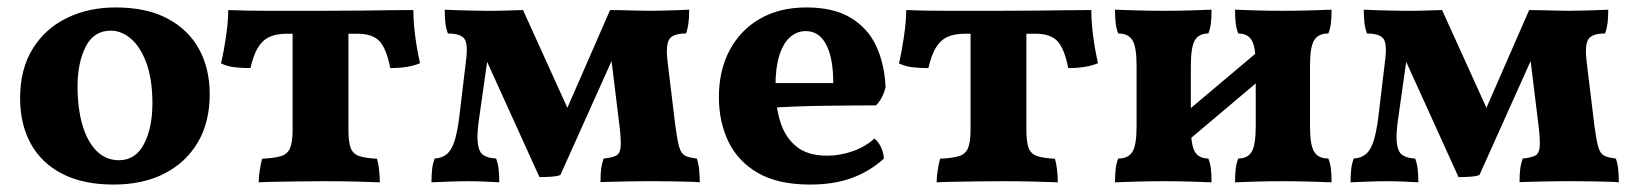

<svg xmlns="http://www.w3.org/2000/svg" viewBox="-20 -487 4388 516"><path d="M285.2 9Q204 9 147.9 -19.6Q91.8 -48.2 62.9 -100.5Q34 -152.8 34 -223.6Q34 -301.2 67.8 -355.8Q101.6 -410.4 159.8 -438.7Q218 -467 290.6 -467Q374.2 -467 430.4 -437Q486.6 -407 515.1 -354.7Q543.6 -302.4 543.6 -233.8Q543.6 -158.8 511.8 -104.7Q480 -50.6 422.3 -20.8Q364.6 9 285.2 9ZM299.8 -56.4Q344.2 -56.4 366.9 -99.9Q389.6 -143.4 389.6 -209.2Q389.6 -273 373.8 -316.7Q358 -360.4 332.4 -382.5Q306.8 -404.6 277.6 -404.6Q232.2 -404.6 210.3 -361.5Q188.4 -318.4 188.4 -254.8Q188.4 -196.4 201.3 -151.8Q214.2 -107.2 239.1 -81.8Q264 -56.4 299.8 -56.4Z M675.2 3Q675.2 -10.4 678 -28.8Q680.8 -47.2 684.4 -60.4Q716.8 -62 734.6 -67.2Q752.4 -72.4 759.4 -88.6Q766.4 -104.8 766.4 -139.2V-415.8H916.4V-139.2Q916.4 -106 922.3 -89.8Q928.2 -73.6 944.6 -67.8Q961 -62 993.2 -60.4Q997 -47.6 998.9 -29.6Q1000.8 -11.6 1000.8 3Q978.2 2 938.5 1Q898.8 0 850.6 0Q818.6 0 784.6 0.5Q750.6 1 721.3 1.5Q692 2 675.2 3ZM653 -304Q630.2 -304 610.7 -306.2Q591.2 -308.4 574 -316.6Q582.2 -352 587.8 -391.4Q593.4 -430.8 593.4 -460Q617.8 -459 642.8 -458.5Q667.8 -458 696.3 -458Q724.8 -458 760.9 -458Q797 -458 844.4 -458Q900.6 -458 944 -458.5Q987.4 -459 1022.9 -459.5Q1058.4 -460 1091 -460Q1090.8 -430.4 1095.5 -392.9Q1100.2 -355.4 1108.8 -317.2Q1092.4 -310.2 1072.2 -307.1Q1052 -304 1028.8 -304Q1018.8 -355.8 1000.1 -376.1Q981.4 -396.4 940.2 -396.4H752.4Q722 -396.4 703.2 -387.3Q684.4 -378.2 672.6 -358Q660.8 -337.8 653 -304Z M1429.8 -11 1273.8 -354.6H1294L1268.6 -176Q1261 -126.4 1264 -102.3Q1267 -78.2 1279.2 -70.1Q1291.4 -62 1313.2 -61Q1318.6 -46.8 1320.2 -31Q1321.8 -15.2 1321.8 3Q1305 2 1282.5 1Q1260 0 1238 0Q1216.4 0 1188.5 1Q1160.6 2 1139.6 3Q1139.6 -15.6 1141.2 -31.2Q1142.8 -46.8 1148.2 -61Q1167.6 -62 1180.4 -72.5Q1193.2 -83 1201.1 -106.7Q1209 -130.4 1214.2 -171.8L1232.2 -322.4Q1238.6 -370 1227.5 -383.5Q1216.4 -397 1183.8 -397Q1178.4 -411.4 1176.8 -426.8Q1175.2 -442.2 1175.2 -461Q1189.8 -460 1210.5 -459.5Q1231.2 -459 1251.1 -458.5Q1271 -458 1283.4 -458Q1292.6 -458 1307.1 -458Q1321.6 -458 1337.7 -458.5Q1353.8 -459 1366.8 -459.5Q1379.8 -460 1385.6 -460L1522.6 -158H1487.6L1619.6 -460Q1633.2 -460 1654.1 -459.5Q1675 -459 1695.5 -458.5Q1716 -458 1727.8 -458Q1740.2 -458 1758.5 -458.5Q1776.8 -459 1796.6 -459.5Q1816.4 -460 1832.2 -461Q1832.2 -439.8 1830.3 -425Q1828.4 -410.2 1823.6 -397Q1788.6 -397 1778.7 -381.5Q1768.8 -366 1774 -321.8L1795 -149Q1800.2 -110 1805.3 -92.2Q1810.4 -74.4 1821.1 -68.7Q1831.8 -63 1852.6 -61Q1857.4 -47.2 1859 -31.2Q1860.6 -15.2 1860.6 3Q1854 2 1834.8 1.5Q1815.6 1 1791.6 0.5Q1767.6 0 1745.8 0Q1724 0 1712.4 0Q1692.6 0 1669 0.5Q1645.4 1 1625.2 1.5Q1605 2 1593.8 2.4Q1593.8 -17.8 1595.4 -31.7Q1597 -45.6 1602.4 -61Q1625 -63.2 1635.6 -68.7Q1646.2 -74.2 1647.8 -90.8Q1649.4 -107.4 1645.8 -141.2L1620 -352H1636.6L1486 -16.6Q1476.2 -13 1460 -12Q1443.8 -11 1429.8 -11Z M2157 9Q2071 9 2017.1 -22.1Q1963.2 -53.2 1937.6 -106.5Q1912 -159.8 1912 -226Q1912 -297.2 1940.6 -351.5Q1969.2 -405.8 2022 -436.4Q2074.8 -467 2147.2 -467Q2220 -467 2266.1 -439.3Q2312.2 -411.6 2334.7 -363.4Q2357.2 -315.2 2360 -252.8Q2353 -222.6 2334.2 -203.8Q2307.6 -203.8 2271.2 -203.5Q2234.8 -203.2 2193.6 -202.7Q2152.4 -202.2 2110.4 -200.4Q2068.4 -198.6 2030.2 -196V-263.8H2219.4Q2219.4 -330.4 2200.5 -366.9Q2181.6 -403.4 2145.4 -403.4Q2122 -403.4 2103.5 -387.4Q2085 -371.4 2074.5 -338Q2064 -304.6 2064 -253Q2064 -201.6 2077.1 -159.6Q2090.2 -117.6 2120.5 -93.1Q2150.8 -68.6 2202.8 -68.6Q2237.6 -68.6 2272 -80.7Q2306.4 -92.8 2329.6 -114.6Q2339.4 -108.4 2347 -92.8Q2354.6 -77.2 2355.4 -60.8Q2317.2 -26 2268.8 -8.5Q2220.4 9 2157 9Z M2497.2 3Q2497.2 -10.4 2500 -28.8Q2502.8 -47.2 2506.4 -60.4Q2538.8 -62 2556.6 -67.2Q2574.4 -72.4 2581.4 -88.6Q2588.4 -104.8 2588.4 -139.2V-415.8H2738.4V-139.2Q2738.4 -106 2744.3 -89.8Q2750.2 -73.6 2766.6 -67.8Q2783 -62 2815.2 -60.4Q2819 -47.6 2820.9 -29.6Q2822.8 -11.6 2822.8 3Q2800.2 2 2760.5 1Q2720.8 0 2672.6 0Q2640.6 0 2606.6 0.5Q2572.6 1 2543.3 1.5Q2514 2 2497.2 3ZM2475 -304Q2452.2 -304 2432.7 -306.2Q2413.2 -308.4 2396 -316.6Q2404.2 -352 2409.8 -391.4Q2415.4 -430.8 2415.4 -460Q2439.8 -459 2464.8 -458.5Q2489.8 -458 2518.3 -458Q2546.8 -458 2582.9 -458Q2619 -458 2666.4 -458Q2722.6 -458 2766 -458.5Q2809.4 -459 2844.9 -459.5Q2880.4 -460 2913 -460Q2912.8 -430.4 2917.5 -392.9Q2922.2 -355.4 2930.8 -317.2Q2914.4 -310.2 2894.2 -307.1Q2874 -304 2850.8 -304Q2840.8 -355.8 2822.1 -376.1Q2803.4 -396.4 2762.2 -396.4H2574.4Q2544 -396.4 2525.2 -387.3Q2506.4 -378.2 2494.6 -358Q2482.8 -337.8 2475 -304Z M3299.2 3Q3299.2 -17.2 3300.8 -32.2Q3302.4 -47.2 3307.8 -61Q3333 -61 3343.9 -79.1Q3354.8 -97.2 3354.8 -148V-310Q3354.8 -360.8 3343.9 -378.9Q3333 -397 3307.8 -397Q3302.4 -410.8 3300.8 -425.8Q3299.2 -440.8 3299.2 -461Q3320.6 -460 3354.9 -459Q3389.2 -458 3425.6 -458Q3463.8 -458 3500.2 -459Q3536.6 -460 3558.6 -461Q3558.6 -440.8 3557 -425.8Q3555.4 -410.8 3550 -397Q3523 -397 3511.8 -378.9Q3500.6 -360.8 3500.6 -310V-148Q3500.6 -97.2 3511.8 -79.1Q3523 -61 3550 -61Q3555.4 -47.2 3557 -32.2Q3558.6 -17.2 3558.6 3Q3536.6 2 3500.2 1Q3463.8 0 3425.6 0Q3389.2 0 3354.9 1Q3320.6 2 3299.2 3ZM2976.6 3Q2976.6 -17.2 2978.2 -32.2Q2979.8 -47.2 2985.2 -61Q3012.2 -61 3023.4 -79.1Q3034.6 -97.2 3034.6 -148V-310Q3034.6 -360.8 3023.4 -378.9Q3012.2 -397 2985.2 -397Q2979.8 -410.8 2978.2 -425.8Q2976.6 -440.8 2976.6 -461Q2998.6 -460 3035 -459Q3071.4 -458 3109.6 -458Q3146 -458 3180.3 -459Q3214.6 -460 3236 -461Q3236 -440.8 3234.4 -425.8Q3232.8 -410.8 3227.4 -397Q3202.2 -397 3191.3 -378.9Q3180.4 -360.8 3180.4 -310V-148Q3180.4 -97.2 3191.3 -79.1Q3202.2 -61 3227.4 -61Q3232.8 -47.2 3234.4 -32.2Q3236 -17.2 3236 3Q3214.6 2 3180.3 1Q3146 0 3109.6 0Q3071.4 0 3035 1Q2998.6 2 2976.6 3ZM3151 -90.8V-171.8L3383 -367.2V-286.6Z M3899.8 -11 3743.8 -354.6H3764L3738.6 -176Q3731 -126.4 3734 -102.3Q3737 -78.2 3749.2 -70.1Q3761.4 -62 3783.2 -61Q3788.6 -46.8 3790.2 -31Q3791.8 -15.2 3791.8 3Q3775 2 3752.5 1Q3730 0 3708 0Q3686.4 0 3658.5 1Q3630.6 2 3609.6 3Q3609.6 -15.6 3611.2 -31.2Q3612.8 -46.8 3618.2 -61Q3637.6 -62 3650.4 -72.5Q3663.2 -83 3671.1 -106.7Q3679 -130.4 3684.2 -171.8L3702.2 -322.4Q3708.6 -370 3697.5 -383.5Q3686.4 -397 3653.8 -397Q3648.4 -411.4 3646.8 -426.8Q3645.2 -442.2 3645.2 -461Q3659.8 -460 3680.5 -459.5Q3701.2 -459 3721.1 -458.5Q3741 -458 3753.4 -458Q3762.6 -458 3777.1 -458Q3791.6 -458 3807.7 -458.5Q3823.8 -459 3836.8 -459.5Q3849.8 -460 3855.6 -460L3992.6 -158H3957.6L4089.6 -460Q4103.2 -460 4124.1 -459.5Q4145 -459 4165.5 -458.5Q4186 -458 4197.8 -458Q4210.2 -458 4228.5 -458.5Q4246.8 -459 4266.6 -459.5Q4286.4 -460 4302.2 -461Q4302.2 -439.8 4300.3 -425Q4298.4 -410.2 4293.6 -397Q4258.6 -397 4248.7 -381.5Q4238.8 -366 4244 -321.8L4265 -149Q4270.2 -110 4275.3 -92.2Q4280.4 -74.4 4291.1 -68.7Q4301.8 -63 4322.6 -61Q4327.4 -47.2 4329 -31.2Q4330.6 -15.2 4330.6 3Q4324 2 4304.8 1.5Q4285.6 1 4261.6 0.5Q4237.6 0 4215.8 0Q4194 0 4182.4 0Q4162.6 0 4139 0.5Q4115.4 1 4095.2 1.5Q4075 2 4063.8 2.4Q4063.8 -17.8 4065.4 -31.7Q4067 -45.6 4072.4 -61Q4095 -63.2 4105.6 -68.7Q4116.2 -74.2 4117.8 -90.8Q4119.4 -107.4 4115.8 -141.2L4090 -352H4106.6L3956 -16.6Q3946.2 -13 3930 -12Q3913.8 -11 3899.8 -11Z"/></svg>

Font: Vollkorn
Style: Regular
Weight: 400
Designer: Friedrich Althausen
Foundry: Friedrich Althausen
Version: Version 4.104